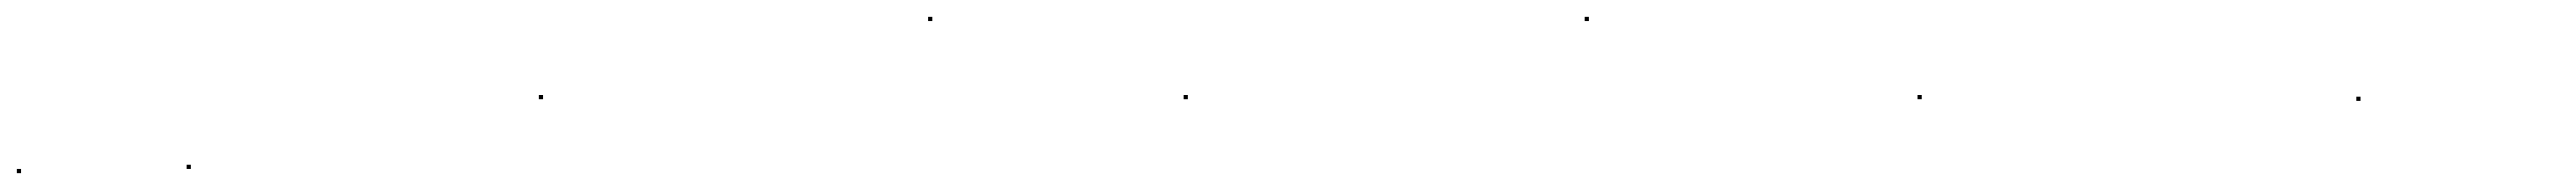

<svg xmlns="http://www.w3.org/2000/svg" viewBox="-22 -194 3092 228"><path d="M-2 14V9H3V14ZM202 9V4H207V9Z M625 -75V-80H630V-75Z M1092 -169V-174H1097V-169Z M1399 -75V-80H1404V-75Z M1880 -169V-174H1885V-169Z M2280 -75V-80H2285V-75Z M2807 -73V-78H2812V-73Z"/></svg>

Font: FRB American Cursive Just Beginnings
Style: Italic
Weight: 400
Italic angle: -25°
Version: Version 2.0;Modular Font Editor K font №1